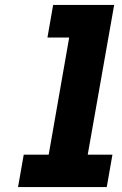

<svg xmlns="http://www.w3.org/2000/svg" viewBox="-20 -757 495 777"><path d="M53 0 76 -131H177L260 -605H172L195 -737H442L335 -131H435L412 0Z"/></svg>

Font: Tomorrow SemiBold
Style: Italic
Weight: 600
Italic angle: -10°
Designer: Tony de Marco, Monica Rizzolli
Foundry: Just in Type
Version: Version 2.002